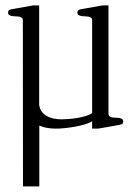

<svg xmlns="http://www.w3.org/2000/svg" viewBox="-20 -473 484 706"><path d="M124 -453.1V-88.9Q125.5 -74.2 132.8 -63.7Q140.1 -53.2 151.6 -46.6Q163.1 -40 177.2 -37.1Q191.4 -34.2 206.1 -34.2Q216.8 -34.2 232.7 -35.4Q248.5 -36.6 264.6 -39.3Q280.8 -42 295.4 -46.4Q310.1 -50.8 318.8 -57.6V-398.4Q318.8 -405.3 314.5 -408.2Q310.1 -411.1 303.5 -412.1Q296.9 -413.1 289.6 -413.1Q282.2 -413.1 276.4 -414.6Q272.5 -415.5 268.6 -418Q264.6 -420.4 264.6 -426.8Q264.6 -435.1 270.3 -437Q275.9 -439 281.7 -439.9L356.9 -453.1H378.9V-54.7Q378.9 -47.9 383.3 -44.9Q387.7 -42 394.3 -41Q400.9 -40 408.2 -40Q415.5 -40 421.4 -38.6Q425.3 -37.6 429.2 -35.2Q433.1 -32.7 433.1 -26.4Q433.1 -18.1 427.5 -16.1Q421.9 -14.2 416 -13.2L340.8 0H318.8V-27.3Q308.6 -20.5 291 -15.4Q273.4 -10.3 253.9 -6.8Q234.4 -3.4 216.3 -1.7Q198.2 0 187 0Q170.4 0 154.8 -2.4Q139.2 -4.9 124.5 -11.2V212.4H64.5L64 -398.4Q64 -405.3 59.6 -408.2Q55.2 -411.1 48.6 -412.1Q42 -413.1 34.7 -413.1Q27.3 -413.1 21.5 -414.6Q17.6 -415.5 13.7 -418Q9.8 -420.4 9.8 -426.8Q9.8 -435.1 15.4 -437Q21 -439 26.9 -439.9L102.1 -453.1Z"/></svg>

Font: Atsinvsda
Style: Regular
Weight: 400
Designer: Al Webster
Foundry: Al Webster and Michael Everson
Version: Version 2.000